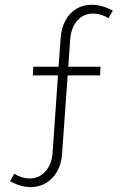

<svg xmlns="http://www.w3.org/2000/svg" viewBox="-20 -767 518 802"><path d="M397.9 -452.1H262.7L239.3 -125Q236.8 -83.5 219.2 -52Q201.7 -20.5 173.1 -2.9Q144.5 14.6 108.4 14.6Q86.9 14.6 64.9 8.1Q43 1.5 22 -10.3L39.6 -41.5Q70.8 -21.5 103 -21.5Q143.1 -21.5 169.7 -51Q196.3 -80.6 199.7 -128.9L222.2 -452.1H117.2L119.1 -488.3H224.6L233.4 -608.4Q236.3 -650.4 253.2 -681.4Q270 -712.4 298.3 -729.7Q326.7 -747.1 363.3 -747.1Q385.3 -747.1 407.5 -740.7Q429.7 -734.4 451.2 -722.2L433.1 -690.9Q401.9 -710.4 369.1 -710.4Q329.1 -710.4 303 -681.2Q276.9 -651.9 273.4 -603.5L265.1 -488.3H399.9Z"/></svg>

Font: Kumbh Sans ExtraLight
Style: Regular
Weight: 250
Version: Version 1.005